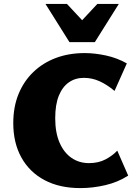

<svg xmlns="http://www.w3.org/2000/svg" viewBox="-20 -947 700 984"><path d="M392 17Q285 17 208 -24Q131 -65 89.5 -140Q48 -215 48 -316Q48 -399 75 -465Q102 -531 151 -578Q200 -625 266.5 -650Q333 -675 414 -675Q466 -675 523.5 -662.5Q581 -650 630 -622L567 -481Q529 -513 490.5 -530.5Q452 -548 410 -548Q366 -548 333 -525Q300 -502 281.5 -456.5Q263 -411 263 -341Q263 -267 285.5 -215.5Q308 -164 347 -137.5Q386 -111 436 -111Q485 -111 521.5 -130.5Q558 -150 581 -175L637 -47Q584 -13 519.5 2Q455 17 392 17ZM336 -731 369 -809 479 -927H589L466 -731ZM336 -731 213 -927H323L433 -809L466 -731Z"/></svg>

Font: Ysabeau Office Black
Style: Regular
Weight: 900
Designer: Christian Thalmann (Catharsis Fonts)
Version: Version 2.001;gftools[0.9.30]; featfreeze: tnum,lnum,ss02